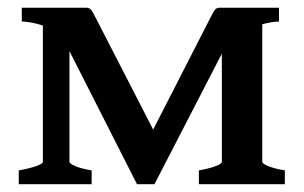

<svg xmlns="http://www.w3.org/2000/svg" viewBox="-20 -474 781 494"><path d="M491.7 0V-35.6Q519 -40.5 534.9 -46.6Q550.8 -52.7 550.8 -57.6V-417L654.8 -437.5V-57.6Q654.8 -53.2 669.4 -46.9Q684.1 -40.5 712.9 -35.6V0ZM697.8 -418.5Q679.7 -418.5 651.1 -410.6Q622.6 -402.8 597.9 -391.6Q573.2 -380.4 567.9 -369.1L377.4 0H364.7L358.4 -109.9L519 -423.8Q529.8 -445.8 533.9 -450Q538.1 -454.1 544.9 -454.1H697.8ZM376 0H332.5L148.9 -361.8Q137.7 -383.8 116.5 -396Q95.2 -408.2 73 -413.3Q50.8 -418.5 36.1 -418.5V-454.1H202.6Q210 -454.1 214.4 -448.7Q218.8 -443.4 228.5 -423.8L389.6 -110.4ZM28.3 0V-35.6Q55.7 -40.5 73 -46.6Q90.3 -52.7 90.3 -57.6V-431.2L158.7 -439.9V-57.6Q158.7 -53.2 172.9 -46.9Q187 -40.5 215.8 -35.6V0Z"/></svg>

Font: Gentium Plus
Style: Bold
Weight: 700
Designer: Victor Gaultney, Annie Olsen, Iska Routamaa, Becca Hirsbrunner
Foundry: SIL International
Version: Version 6.101